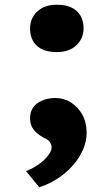

<svg xmlns="http://www.w3.org/2000/svg" viewBox="-20 -566 467 811"><path d="M146 225 90 157Q139 137 168.5 107.5Q198 78 198 57Q198 45 190.5 34Q183 23 163 15Q138 1 122.5 -18Q107 -37 107 -66Q107 -108 138 -130Q169 -152 215 -152Q250 -152 280 -133Q310 -114 328 -81Q346 -48 346 -5Q346 31 330.5 66.5Q315 102 287 133.5Q259 165 223 188.5Q187 212 146 225ZM220 -346Q165 -346 136 -372.5Q107 -399 107 -446Q107 -488 137 -517Q167 -546 220 -546Q275 -546 304 -519.5Q333 -493 333 -446Q333 -404 303 -375Q273 -346 220 -346Z"/></svg>

Font: Lexend Exa Black
Style: Regular
Weight: 900
Designer: Bonnie Shaver-Troup, Thomas Jockin
Foundry: Lexend
Version: Version 1.007